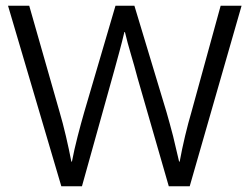

<svg xmlns="http://www.w3.org/2000/svg" viewBox="-20 -650 871 670"><path d="M82 -630 188 -259Q199 -222 210 -175Q221 -128 229 -86H231Q239 -128 251 -174.5Q263 -221 274 -259L383 -630H449L561 -259Q572 -221 584 -175L605 -86H607Q615 -130 626 -176Q637 -222 648 -259L750 -630H823L642 0H569L460 -378Q449 -420 437 -460Q425 -500 416 -538H414Q406 -504 397 -471L379 -405L266 0H194L8 -630Z"/></svg>

Font: Mukta Light
Style: Regular
Weight: 300
Designer: Girish Dalvi and Yashodeep Gholap
Foundry: Ek Type
Version: Version 2.538;PS 1.002;hotconv 16.6.51;makeotf.lib2.5.65220;